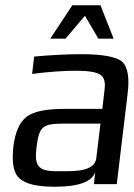

<svg xmlns="http://www.w3.org/2000/svg" viewBox="-20 -700 508 730"><path d="M424 0 465 -342C473 -404 466 -445 445 -465C423 -484 371 -494 290 -494C237 -494 177 -491 110 -485L102 -419C164 -427 220 -431 269 -431C315 -431 345 -426 360 -417C375 -408 381 -390 378 -363L369 -286H224C155 -286 107 -276 81 -256C54 -235 38 -198 31 -144C24 -82 31 -41 55 -21C78 0 123 10 189 10C279 10 330 -9 342 -46L337 0ZM119 -141C129 -220 142 -230 223 -230H362L346 -98C339 -47 263 -49 212 -49H194C123 -49 110 -72 119 -141ZM171 -553H229L303 -640L354 -553H412L362 -680H255Z"/></svg>

Font: Gamestation Display
Style: Italic
Weight: 400
Designer: Jonas Hecksher
Foundry: Jonas Hecksher, Playtypeª, e-types AS
Version: Version 1.003